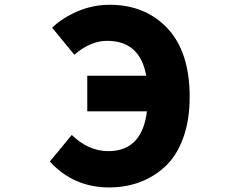

<svg xmlns="http://www.w3.org/2000/svg" viewBox="-20 -778 1040 811"><path d="M293.9 -546.9 200.2 -661.1Q244.1 -703.1 308.6 -730.5Q373 -757.8 443.4 -757.8Q593.8 -757.8 687.5 -658.2Q781.2 -558.6 781.2 -368.2Q781.2 -271.5 754.4 -196.8Q727.5 -122.1 680.2 -77.1Q632.8 -32.2 572.3 -9.3Q511.7 13.7 440.4 13.7Q291 13.7 190.4 -95.7L283.2 -208Q353.5 -139.6 437.5 -139.6Q580.1 -139.6 600.6 -307.6H348.6V-458H597.7Q571.3 -605.5 432.6 -605.5Q362.3 -605.5 293.9 -546.9Z"/></svg>

Font: Gen Shin Gothic Monospace Heavy
Style: Bold
Weight: 800
Designer: [Source Han Sans]
Ryoko NISHIZUKA  (kana & ideographs); Paul D. Hunt (Latin, Greek & Cyrillic); Wenlong ZHANG  (bopomofo
Version: Version 1.002.20150607